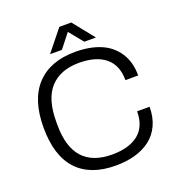

<svg xmlns="http://www.w3.org/2000/svg" viewBox="-154 -992 1040 1129"><g transform="rotate(-20 366.0 -428.0)"><path d="M237.8 -735.8 344.2 -868.2H418.9L524.9 -735.8H452.1L380.9 -823.2L312 -735.8ZM378.9 12.2Q220.2 12.2 137.2 -76.9Q54.2 -166 54.2 -342.8Q54.2 -517.6 139.2 -607.9Q224.1 -698.2 380.9 -698.2Q471.2 -698.2 538.1 -670.4Q605 -642.6 643.6 -584Q682.1 -525.4 682.1 -440.9H602.1Q602.1 -535.2 543.7 -582.5Q485.4 -629.9 379.9 -629.9Q263.7 -629.9 200 -561.8Q136.2 -493.7 136.2 -350.1V-329.1Q136.2 -56.2 380.9 -56.2Q486.8 -56.2 545.4 -103.3Q604 -150.4 604 -245.1H682.1Q682.1 -180.7 659.4 -131.1Q636.7 -81.5 595.9 -50.3Q555.2 -19 500.2 -3.4Q445.3 12.2 378.9 12.2Z"/></g></svg>

Font: Archivo Light
Style: Regular
Weight: 300
Designer: Hector Gatti
Foundry: Omnibus-Type
Version: Version 2.001